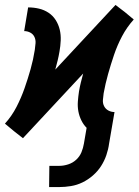

<svg xmlns="http://www.w3.org/2000/svg" viewBox="-44 -550 564 778"><path d="M196 208H155L156 122H197Q214 122 232.5 116Q251 110 265 97Q279 84 286 67Q293 50 296 32L307 -32Q294 -45 285.5 -62.5Q277 -80 273.5 -99Q270 -118 271.5 -138.5Q273 -159 276 -179Q279 -197 283.5 -215.5Q288 -234 293 -252L49 10L12 -19L-24 -49Q4 -80 23 -117Q42 -154 55.5 -192.5Q69 -231 80 -270Q91 -309 97 -348Q99 -361 100 -375Q101 -389 95.5 -400.5Q90 -412 78.5 -418Q67 -424 54 -424L70 -520Q93 -520 114 -515Q135 -510 152.5 -498.5Q170 -487 181.5 -469Q193 -451 198 -430Q203 -409 202 -386Q201 -363 197 -341Q194 -323 189.5 -304.5Q185 -286 180 -268L424 -530L462 -501L498 -471Q470 -440 450.5 -403Q431 -366 418 -327.5Q405 -289 394 -250Q383 -211 376 -172Q374 -159 373 -145Q372 -131 378 -119.5Q384 -108 395.5 -102Q407 -96 420 -96L398 32Q395 55 387 78.5Q379 102 365.5 123Q352 144 332.5 161Q313 178 290.5 189Q268 200 243.5 204Q219 208 196 208Z"/></svg>

Font: Iosevka Curly Slab
Style: Bold Italic
Weight: 700
Italic angle: -9°
Monospace: yes
Designer: Belleve Invis
Foundry: Belleve Invis
Version: Version 22.1.2; ttfautohint (v1.8.4)